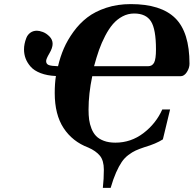

<svg xmlns="http://www.w3.org/2000/svg" viewBox="-20 -727 945 937"><path d="M439 -403.8H702.1Q723.1 -403.8 732.2 -421.4Q741.2 -439 741.2 -485.8Q741.2 -584.5 716.8 -622.8Q692.4 -661.1 634.8 -661.1Q604.5 -661.1 577.9 -647Q551.3 -632.8 531.2 -609.6Q511.2 -586.4 493.4 -552.2Q475.6 -518.1 463.1 -482.7Q450.7 -447.3 439 -403.8ZM97.2 -485.8Q97.2 -499 99.9 -512.7Q102.5 -526.4 108.6 -542Q114.7 -557.6 128.2 -567.4Q141.6 -577.1 160.2 -577.1Q171.9 -577.1 188.7 -571Q205.6 -564.9 221.2 -549.3Q236.8 -533.7 236.8 -513.2Q236.8 -493.2 220.9 -466.3Q205.1 -439.5 205.1 -429.2Q205.1 -415 217.3 -409.9Q229.5 -404.8 263.2 -403.8Q273.9 -449.7 291.5 -490.5Q309.1 -531.2 338.6 -572Q368.2 -612.8 406 -641.8Q443.8 -670.9 498.5 -689Q553.2 -707 618.2 -707Q765.6 -707 835.2 -638.4Q904.8 -569.8 904.8 -416Q904.8 -395 891.8 -375Q878.9 -355 860.8 -355H430.2Q412.1 -269.5 412.1 -191.9Q412.1 -164.6 415 -142.8Q418 -121.1 426.5 -99.4Q435.1 -77.6 449 -63.2Q462.9 -48.8 486.8 -39.8Q510.7 -30.8 543 -30.8Q619.1 -30.8 680.2 -77.4Q741.2 -124 772 -192.9H810.1L774.9 -46.9Q741.7 -25.4 685.1 -8.8Q658.7 0 642.1 7.6Q625.5 15.1 606.4 29.5Q587.4 43.9 574 63.7Q560.5 83.5 546.6 114.7Q532.7 146 520 189.9H481.9Q486.8 146 486.8 101.1Q486.8 56.2 467.3 32.7Q447.8 9.3 411.1 -6.8Q333.5 -36.1 290.3 -102.1Q247.1 -168 247.1 -272.9Q247.1 -320.3 252.9 -356Q210 -357.9 178.2 -370.1Q146.5 -382.3 129.6 -401.6Q112.8 -420.9 105 -441.7Q97.2 -462.4 97.2 -485.8Z"/></svg>

Font: Linguistics Pro
Style: Bold Italic
Weight: 700
Italic angle: -12°
Designer: Stefan Peev, Context Ltd
Foundry: Stefan Peev, Context Ltd
Version: Version 001.000